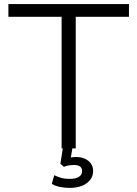

<svg xmlns="http://www.w3.org/2000/svg" viewBox="-20 -725 671 938"><path d="M281 0V-643H21V-705H610V-643H350V0ZM320 193Q296 193 272 188Q248 183 233 173L245 131Q264 140 280.5 144.5Q297 149 321 149Q348 149 364.5 139.5Q381 130 381 110Q381 96 371 88.5Q361 81 342 81Q332 81 319.5 82.5Q307 84 292 90L275 75L290 -20H337L324 56L302 49Q314 46 327 44Q340 42 352 42Q375 42 393.5 50Q412 58 423.5 73Q435 88 435 111Q435 136 420 154.5Q405 173 379.5 183Q354 193 320 193Z"/></svg>

Font: Nunito Sans 8pt Light
Style: Regular
Weight: 300
Version: Version 3.101;gftools[0.9.27]